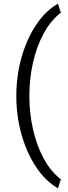

<svg xmlns="http://www.w3.org/2000/svg" viewBox="-20 -814 374 1051"><path d="M140.6 -288.6Q140.6 -196.3 160.2 -108.2Q179.7 -20 218.3 52Q256.8 124 313 167.5L297.4 216.8Q228 176.8 176.8 99.1Q125.5 21.5 97.4 -79.1Q69.3 -179.7 69.3 -288.6Q69.3 -397.5 97.4 -498Q125.5 -598.6 176.8 -676.5Q228 -754.4 297.4 -793.9L313 -744.6Q256.8 -701.2 218.3 -629.4Q179.7 -557.6 160.2 -469.5Q140.6 -381.3 140.6 -288.6Z"/></svg>

Font: Vazirmatn FD Light
Style: Regular
Weight: 300
Designer: Saber Rastikerdar
Foundry: Saber Rastikerdar
Version: Version 33.003